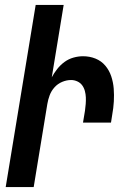

<svg xmlns="http://www.w3.org/2000/svg" viewBox="-20 -755 540 775"><path d="M3 0 124 -735H237L189 -443Q198 -460 211 -476.5Q224 -493 240.5 -505Q257 -517 276.5 -522.5Q296 -528 315 -528Q342 -528 365.5 -518.5Q389 -509 405 -490Q421 -471 429 -447Q437 -423 439 -397.5Q441 -372 439.5 -345.5Q438 -319 433 -292L428 -260H315L323 -308Q325 -322 326 -335.5Q327 -349 326.5 -362Q326 -375 322.5 -388Q319 -401 311.5 -411Q304 -421 292 -426.5Q280 -432 267 -432Q249 -432 231 -424.5Q213 -417 200 -402.5Q187 -388 180.5 -370.5Q174 -353 171 -335L116 0Z"/></svg>

Font: Iosevka Oblique
Style: Bold
Weight: 700
Italic angle: -9°
Monospace: yes
Designer: Belleve Invis
Foundry: Belleve Invis
Version: Version 32.5.0; ttfautohint (v1.8.4)